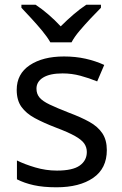

<svg xmlns="http://www.w3.org/2000/svg" viewBox="-20 -786 519 816"><path d="M434 -148Q434 -70 376 -30Q318 10 220 10Q164 10 123.5 1Q83 -8 52 -24V-104Q84 -88 129.5 -74.5Q175 -61 222 -61Q289 -61 319 -82.5Q349 -104 349 -140Q349 -160 338 -176Q327 -192 298.5 -208Q270 -224 217 -244Q165 -264 128 -284Q91 -304 71 -332Q51 -360 51 -404Q51 -472 106.5 -509Q162 -546 252 -546Q301 -546 343.5 -536.5Q386 -527 423 -510L393 -440Q359 -454 322 -464Q285 -474 246 -474Q192 -474 163.5 -456.5Q135 -439 135 -409Q135 -387 148 -371.5Q161 -356 191.5 -341.5Q222 -327 273 -307Q324 -288 360 -268Q396 -248 415 -219.5Q434 -191 434 -148ZM194 -606Q181 -629 159 -655.5Q137 -682 113 -708Q89 -734 71 -753V-766H131Q157 -749 185 -725Q213 -701 238 -674Q265 -701 293 -725Q321 -749 347 -766H409V-753Q390 -734 365.5 -708Q341 -682 318.5 -655.5Q296 -629 284 -606Z"/></svg>

Font: Noto Naskh Arabic
Style: Regular
Weight: 400
Designer: Monotype Design Team, David Williams, Mohamad Dakak and Nizar Qandah
Foundry: Monotype Imaging Inc.
Version: Version 2.013